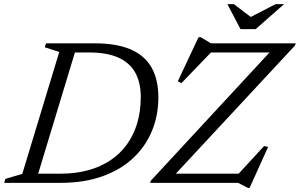

<svg xmlns="http://www.w3.org/2000/svg" viewBox="-37 -878 1440 922"><path d="M254 -44Q326 -44 386.2 -60.5Q446.5 -77 493.5 -108.5Q540.5 -140 572.8 -185Q605 -230 622 -287Q639 -344 639 -412Q639 -481.5 612.5 -529.2Q586 -577 531.2 -601.5Q476.5 -626 391 -626H275L289.5 -670H417Q522.5 -670 590.2 -640.8Q658 -611.5 690.8 -553.8Q723.5 -496 723.5 -410Q723.5 -324.5 693 -250Q662.5 -175.5 603 -119.5Q543.5 -63.5 456 -31.8Q368.5 0 254.5 0H84.5L99 -44ZM247.5 -628.5 178 -651 184 -670H336L133 0H-17L-11 -19L70 -43ZM1383 -670 1380 -660 798.5 -34.5 796.5 -44H1109L1231 -176.5L1250.5 -172.5L1161.5 24.5H1154L1106 0H684L687 -10L1266 -635.5L1268 -626H976L834 -478.5L817 -488L916.5 -699.5H926.5L976 -670ZM1327 -858 1190.5 -738H1118L1055 -858H1086L1172 -793H1160.5L1286 -858Z"/></svg>

Font: Newsreader Text
Style: Italic
Weight: 400
Italic angle: -17°
Designer: Hugues Gentile
Foundry: Production Type
Version: Version 1.001